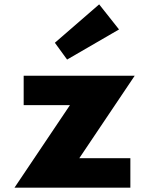

<svg xmlns="http://www.w3.org/2000/svg" viewBox="-20 -860 684 880"><path d="M597.5 -513H88.5V-378H300.5L46.5 0H577.5V-135H343.5ZM231.5 -664 287.5 -587 525.5 -725 434.5 -840Z"/></svg>

Font: Sztylet
Style: Bd
Weight: 700
Foundry: Cannot Into Space Fonts, PlusOne Fonts
Version: Version 0.12